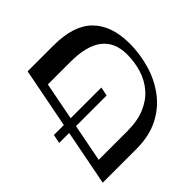

<svg xmlns="http://www.w3.org/2000/svg" viewBox="-185 -897 1063 1063"><g transform="rotate(-45 347.0 -365.0)"><path d="M19.1 -326.1 29.6 -377.9H401.1L390.6 -326.1ZM65.1 0 85.1 -105.3H331.5Q412.2 -105.3 469.2 -129.4Q526.3 -153.5 562.2 -195.4Q598.2 -237.4 615 -291.8Q631.9 -346.3 631.9 -406.6Q631.9 -502.9 569.1 -551.2Q506.3 -599.5 379.3 -599.5H179.2L205.3 -730H377.8Q534.8 -730 609.3 -655.8Q683.7 -581.6 684.7 -441.4Q684.7 -358.9 662 -280Q639.3 -201.2 591.9 -137.8Q544.6 -74.4 471.5 -37.2Q398.4 0 297.7 0ZM33.9 0 175.9 -730H229.2L87.2 0Z"/></g></svg>

Font: Savate ExtraLight
Style: Italic
Weight: 200
Italic angle: -11°
Designer: Max Esnée
Foundry: Plomb Type
Version: Version 2.000